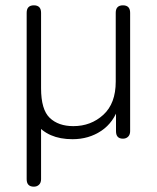

<svg xmlns="http://www.w3.org/2000/svg" viewBox="-20 -515 590 720"><path d="M107 185Q80 185 80 157V-467Q80 -495 107 -495Q134 -495 134 -467V-184Q134 -104 166.5 -73Q199 -42 255 -42Q321 -42 367.5 -84.5Q414 -127 414 -209V-467Q414 -495 441 -495Q468 -495 468 -467V-23Q468 -10 460.5 -2.5Q453 5 441 5Q415 5 415 -23V-108L426 -117Q407 -56 360 -24.5Q313 7 252 7Q159 7 114 -53L134 -77V157Q134 170 126.5 177.5Q119 185 107 185Z"/></svg>

Font: Nunito VF Beta Light
Style: Regular
Weight: 300
Designer: Vernon Adams
Foundry: newtypography
Version: Version 3.001